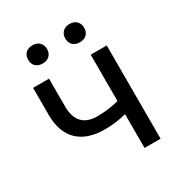

<svg xmlns="http://www.w3.org/2000/svg" viewBox="-169 -826 880 942"><g transform="rotate(-30 271.5 -355.5)"><path d="M98.1 -659.7C98.1 -630.4 116.2 -608.4 151.4 -608.4C186.5 -608.4 205.1 -630.4 205.1 -659.7C205.1 -689 186.5 -711.4 151.4 -711.4C116.2 -711.4 98.1 -689 98.1 -659.7ZM308.1 -658.7C308.1 -629.4 326.2 -607.4 361.3 -607.4C396.5 -607.4 415 -629.4 415 -658.7C415 -688 396.5 -710.9 361.3 -710.9C326.2 -710.9 308.1 -688 308.1 -658.7ZM467.3 -528.3H376.5V-265.6C336.9 -255.4 295.9 -250 254.4 -250C180.2 -250 142.1 -289.6 140.6 -368.2V-528.8H50.3V-371.1C51.8 -246.1 122.1 -175.8 254.4 -175.8C295.9 -175.8 336.9 -181.2 376.5 -191.4V0H467.3Z"/></g></svg>

Font: Roboto
Style: Regular
Weight: 400
Designer: Google
Version: Version 2.137; 2017